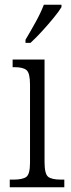

<svg xmlns="http://www.w3.org/2000/svg" viewBox="-20 -786 300 806"><path d="M21 0V-32H37Q75 -32 90.5 -43.5Q106 -55 106 -103V-431Q106 -479 91.5 -491.5Q77 -504 41 -504H33V-536H167V-106Q167 -56 182 -44Q197 -32 236 -32H250V0ZM87 -619Q109 -656 130 -694Q151 -732 164 -766H238V-756Q228 -739 205.5 -711.5Q183 -684 157 -655.5Q131 -627 108 -606H87Z"/></svg>

Font: Noto Serif Tamil Condensed Light
Style: Regular
Weight: 300
Width: 3
Designer: Indian Type Foundry, Tom Grace, and the Monotype Design Team
Foundry: Monotype Imaging Inc.
Version: Version 2.004; ttfautohint (v1.8.4.7-5d5b)